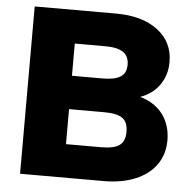

<svg xmlns="http://www.w3.org/2000/svg" viewBox="-51 -763 805 814"><g transform="rotate(5 351.0 -356.0)"><path d="M674 -195Q674 -136 643 -92Q612 -48 554.5 -24Q497 0 419 0H64V-712H410Q522 -712 588 -662Q654 -612 654 -527Q654 -472 625 -430Q596 -388 543 -369Q606 -351 640 -305.5Q674 -260 674 -195ZM247 -433H378Q430 -433 454 -449Q478 -465 478 -500Q478 -536 453.5 -553Q429 -570 378 -570H247ZM498 -216Q498 -257 475 -274Q452 -291 397 -291H247V-142H397Q451 -142 474.5 -159Q498 -176 498 -216Z"/></g></svg>

Font: Muli Black
Style: Regular
Weight: 900
Designer: Vernon Adams
Foundry: Vernon Adams
Version: Version 2.001